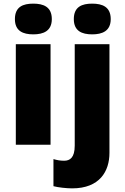

<svg xmlns="http://www.w3.org/2000/svg" viewBox="-20 -862 689 1056"><path d="M163 -842C107 -842 62 -825 62 -757C62 -691 107 -673 163 -673C218 -673 265 -691 265 -757C265 -825 218 -842 163 -842ZM386 -757C386 -691 431 -673 487 -673C542 -673 589 -691 589 -757C589 -825 542 -842 487 -842C431 -842 386 -825 386 -757ZM258 -619H67V-66H258ZM377 174C529 174 582 79 582 -21V-619H391V-61C391 6 364 22 333 22C311 22 295 19 274 13V162C300 169 346 174 377 174Z"/></svg>

Font: Noto Sans Malayalam UI Black
Style: Regular
Weight: 900
Designer: Jelle Bosma - Monotype Design Team
Foundry: Monotype Imaging Inc.
Version: Version 2.104